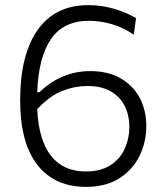

<svg xmlns="http://www.w3.org/2000/svg" viewBox="-20 -718 644 748"><path d="M315.5 10Q192 10 125.2 -76.2Q58.5 -162.5 58.5 -326.5Q58.5 -505 126.8 -601.5Q195 -698 324 -698Q376 -698 424.2 -683.8Q472.5 -669.5 510 -647.5L501 -583Q461 -610.5 415.8 -623.8Q370.5 -637 327 -637Q227.5 -637 178.8 -566Q130 -495 125 -359L133.5 -358.5Q219 -441 332.5 -441Q400 -441 448.8 -413.5Q497.5 -386 523.8 -337.5Q550 -289 550 -226Q550 -165 523.8 -111Q497.5 -57 445.2 -23.5Q393 10 315.5 10ZM318.5 -383Q273 -383 224.2 -364.5Q175.5 -346 125 -293Q130.5 -172.5 178.5 -111.2Q226.5 -50 313.5 -50Q373 -50 410.8 -74.8Q448.5 -99.5 466.2 -139.2Q484 -179 484 -223.5Q484 -267.5 466.5 -303.8Q449 -340 412.5 -361.5Q376 -383 318.5 -383Z"/></svg>

Font: Commissioner Light
Style: Regular
Weight: 300
Designer: Kostas Bartsokas
Foundry: Kostas Bartsokas
Version: Version 1.000; ttfautohint (v1.8.3)